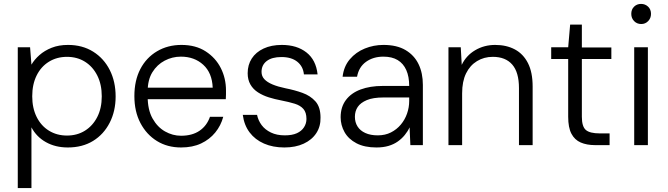

<svg xmlns="http://www.w3.org/2000/svg" viewBox="-20 -743 3418 983"><path d="M71 220V-501H134L141 -412Q156 -438 182 -461Q208 -484 244.5 -498.5Q281 -513 328 -513Q402 -513 457 -478.5Q512 -444 542 -384.5Q572 -325 572 -249Q572 -174 541.5 -114.5Q511 -55 456.5 -21.5Q402 12 327 12Q264 12 215.5 -15Q167 -42 141 -91V220ZM323 -49Q375 -49 415 -74Q455 -99 478 -144Q501 -189 501 -250Q501 -311 478 -356.5Q455 -402 415 -427Q375 -452 323 -452Q271 -452 230.5 -427Q190 -402 167.5 -356.5Q145 -311 145 -250Q145 -190 167.5 -144.5Q190 -99 230.5 -74Q271 -49 323 -49Z M907 12Q837 12 783.5 -21Q730 -54 699 -113Q668 -172 668 -251Q668 -331 698.5 -389.5Q729 -448 784 -480.5Q839 -513 909 -513Q982 -513 1033 -480Q1084 -447 1110.5 -394.5Q1137 -342 1137 -280Q1137 -270 1137 -259.5Q1137 -249 1136 -235H722V-294H1069Q1066 -370 1020.5 -411.5Q975 -453 906 -453Q862 -453 823 -432.5Q784 -412 760 -373Q736 -334 736 -275V-249Q736 -181 761 -136.5Q786 -92 825 -70Q864 -48 907 -48Q964 -48 1001.5 -73.5Q1039 -99 1055 -145H1123Q1111 -100 1082 -64.5Q1053 -29 1009.5 -8.5Q966 12 907 12Z M1436 12Q1377 12 1331.5 -8Q1286 -28 1258 -65Q1230 -102 1223 -155H1296Q1302 -126 1319.5 -102.5Q1337 -79 1367 -64.5Q1397 -50 1438 -50Q1476 -50 1500 -61Q1524 -72 1536.5 -91.5Q1549 -111 1549 -134Q1549 -167 1533.5 -185Q1518 -203 1489 -212Q1460 -221 1419 -229Q1387 -235 1356.5 -244.5Q1326 -254 1301 -270Q1276 -286 1262 -310.5Q1248 -335 1248 -368Q1248 -411 1269 -443.5Q1290 -476 1329.5 -494.5Q1369 -513 1423 -513Q1500 -513 1549 -474.5Q1598 -436 1606 -362H1536Q1532 -403 1502 -427Q1472 -451 1421 -451Q1372 -451 1345.5 -430.5Q1319 -410 1319 -375Q1319 -353 1333.5 -337.5Q1348 -322 1375.5 -310.5Q1403 -299 1442 -291Q1488 -282 1528.5 -267.5Q1569 -253 1595 -224Q1621 -195 1621 -141Q1622 -96 1599.5 -61.5Q1577 -27 1535 -7.5Q1493 12 1436 12Z M1907 12Q1846 12 1805 -9.5Q1764 -31 1744 -66.5Q1724 -102 1724 -143Q1724 -195 1751 -231Q1778 -267 1826.5 -285Q1875 -303 1939 -303H2075Q2075 -351 2060 -384.5Q2045 -418 2016 -435.5Q1987 -453 1943 -453Q1891 -453 1854 -426.5Q1817 -400 1808 -350H1734Q1740 -403 1771 -439.5Q1802 -476 1847.5 -494.5Q1893 -513 1943 -513Q2012 -513 2056.5 -486.5Q2101 -460 2123 -414.5Q2145 -369 2145 -308V0H2081L2077 -91Q2068 -71 2052.5 -52Q2037 -33 2016.5 -18.5Q1996 -4 1969 4Q1942 12 1907 12ZM1914 -50Q1952 -50 1981.5 -65Q2011 -80 2032 -105Q2053 -130 2064 -161.5Q2075 -193 2075 -226V-244H1944Q1890 -244 1858 -230.5Q1826 -217 1811.5 -195.5Q1797 -174 1797 -145Q1797 -117 1810.5 -95.5Q1824 -74 1850.5 -62Q1877 -50 1914 -50Z M2276 0V-501H2339L2344 -411Q2367 -459 2413 -486Q2459 -513 2515 -513Q2573 -513 2616 -490Q2659 -467 2683 -420Q2707 -373 2707 -300V0H2637V-292Q2637 -373 2602.5 -412.5Q2568 -452 2503 -452Q2458 -452 2422 -430Q2386 -408 2366 -367Q2346 -326 2346 -265V0Z M3027 0Q2984 0 2953 -13.5Q2922 -27 2905.5 -58.5Q2889 -90 2889 -145V-441H2802V-501H2889L2899 -617H2959V-500H3110V-441H2959V-145Q2959 -95 2979.5 -77.5Q3000 -60 3051 -60H3101V0Z M3227 0V-501H3297V0ZM3263 -620Q3241 -620 3226.5 -635Q3212 -650 3212 -672Q3212 -695 3226.5 -709Q3241 -723 3262 -723Q3283 -723 3298 -709Q3313 -695 3313 -672Q3313 -650 3298.5 -635Q3284 -620 3263 -620Z"/></svg>

Font: DM Sans 18pt Light
Style: Regular
Weight: 300
Designer: Colophon Foundry, Jonny Pinhorn
Foundry: Colophon Foundry
Version: Version 4.004;gftools[0.9.30]